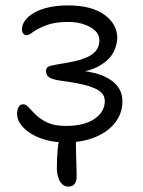

<svg xmlns="http://www.w3.org/2000/svg" viewBox="-20 -518 527 709"><path d="M232 171Q219 171 209.5 162Q200 153 195 137Q190 121 190 101Q190 67 193 33.5Q196 0 204.5 -22Q213 -44 231 -44Q244 -44 252 -34Q260 -24 260 -2Q260 27 261 53.5Q262 80 262.5 101.5Q263 123 263 137Q263 150 256 160.5Q249 171 232 171ZM222 8Q185 8 152.5 -0.5Q120 -9 95.5 -24Q71 -39 57 -58Q43 -77 43 -98Q43 -112 48.5 -122.5Q54 -133 66 -133Q76 -133 86.5 -121Q97 -109 113.5 -93Q130 -77 156 -65Q182 -53 224 -53Q291 -53 329 -79Q367 -105 367 -145Q367 -164 353.5 -177Q340 -190 306 -200.5Q272 -211 211 -219Q174 -224 162 -232Q150 -240 150 -256Q150 -271 166.5 -275Q183 -279 226 -286Q291 -297 319 -316.5Q347 -336 347 -369Q347 -399 313 -418Q279 -437 231 -437Q183 -437 151.5 -425Q120 -413 103 -400.5Q86 -388 79 -388Q71 -388 66 -394Q61 -400 61 -409Q61 -427 73 -443Q85 -459 107 -471.5Q129 -484 160.5 -491Q192 -498 231 -498Q318 -498 365.5 -463.5Q413 -429 413 -378Q413 -352 398 -323.5Q383 -295 343.5 -273Q304 -251 230 -245L226 -258Q286 -260 332.5 -247.5Q379 -235 405.5 -209Q432 -183 432 -144Q432 -100 405.5 -65.5Q379 -31 331.5 -11.5Q284 8 222 8Z"/></svg>

Font: Shantell Sans Light
Style: Regular
Weight: 300
Designer: Stephen Nixon, Anya Danilova, Shantell Martin
Foundry: Arrow Type
Version: Version 1.011;[c5ecc13dd]